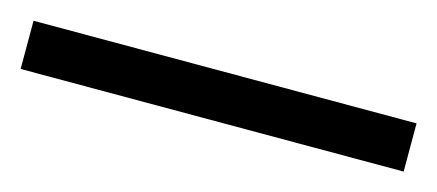

<svg xmlns="http://www.w3.org/2000/svg" viewBox="-29 -903 517 227"><g transform="rotate(15 229.5 -789.5)"><path d="M463.9 -759.8H-4.9V-818.8H463.9Z"/></g></svg>

Font: Sahl Naskh
Style: Bold
Weight: 700
Designer: Pascal Zoghbi
Version: Version 1.001